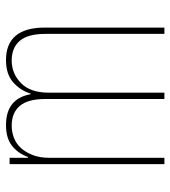

<svg xmlns="http://www.w3.org/2000/svg" viewBox="16 -584 568 640"><g transform="rotate(-90 300.0 -264.0)"><path d="M73 0V-516H94V-455H97Q108 -487 133.5 -507.5Q159 -528 203 -528Q291 -528 306 -446H308Q319 -481 346 -504.5Q373 -528 420 -528Q474 -528 501 -495.5Q528 -463 528 -400V0H507V-397Q507 -455 484 -482Q461 -509 418 -509Q375 -509 343 -478Q311 -447 311 -384V0H290V-397Q290 -455 267 -482Q244 -509 201 -509Q180 -509 160.5 -501.5Q141 -494 126.5 -478Q112 -462 103 -438.5Q94 -415 94 -384V0Z"/></g></svg>

Font: IBM Plex Mono Thin
Style: Regular
Weight: 100
Monospace: yes
Designer: Mike Abbink, Paul van der Laan, Pieter van Rosmalen
Foundry: Bold Monday
Version: Version 2.3